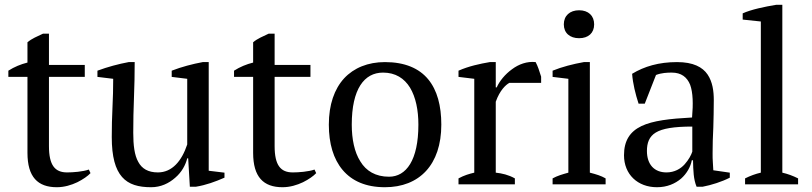

<svg xmlns="http://www.w3.org/2000/svg" viewBox="-20 -772 3400 804"><path d="M15 -450H95V-132C95 -31 138 12 218 12C249 12 279 3 304 -9C328 -21 348 -35 359 -47L352 -62C327 -53 285 -50 261 -50C210 -50 185 -80 185 -160V-450H335V-500H185V-631H160C137 -620 112 -610 95 -595V-510C67 -503 40 -492 15 -476Z M448 -198C448 -115 463 -63 491 -31C519 1 560 12 613 12C653 12 687 -4 714 -28C741 -51 757 -81 764 -109H768L775 10H800C843 3 881 -11 920 -28V-49L854 -57V-512H829C786 -504 740 -492 699 -476V-450L764 -442V-167C741 -98 701 -50 641 -50C600 -50 574 -66 559 -94C543 -122 538 -164 538 -216C538 -265 539 -314 541 -363C543 -412 544 -462 544 -512H519C476 -504 431 -492 388 -476V-450L454 -442C454 -402 453 -362 451 -322C449 -281 448 -240 448 -198Z M960 -450H1040V-132C1040 -31 1083 12 1163 12C1194 12 1224 3 1249 -9C1273 -21 1293 -35 1304 -47L1297 -62C1272 -53 1230 -50 1206 -50C1155 -50 1130 -80 1130 -160V-450H1280V-500H1130V-631H1105C1082 -620 1057 -610 1040 -595V-510C1012 -503 985 -492 960 -476Z M1357 -250C1357 -171 1376 -106 1415 -60C1454 -14 1512 12 1592 12C1736 12 1828 -82 1828 -250C1828 -329 1811 -394 1773 -440C1735 -486 1675 -512 1592 -512C1521 -512 1462 -488 1421 -444C1380 -399 1357 -334 1357 -250ZM1453 -250C1453 -399 1505 -468 1584 -468C1636 -468 1673 -444 1697 -405C1721 -365 1732 -311 1732 -250C1732 -101 1681 -32 1609 -32C1553 -32 1513 -56 1489 -96C1464 -135 1453 -190 1453 -250Z M2246 -425V-451C2239 -474 2232 -495 2223 -512C2187 -516 2152 -503 2124 -482C2095 -461 2072 -433 2060 -406H2056V-512H2031C1990 -505 1943 -495 1900 -476V-450L1966 -442V-49C1945 -44 1924 -38 1900 -25V0H2136V-25C2109 -40 2083 -46 2056 -49V-346C2073 -394 2098 -417 2113 -425Z M2341 -670C2341 -634 2366 -612 2405 -612C2444 -612 2468 -634 2468 -670C2468 -706 2444 -729 2405 -729C2366 -729 2341 -706 2341 -670ZM2516 -25C2497 -36 2477 -42 2450 -49V-512H2425C2380 -504 2333 -492 2294 -476V-450L2360 -442V-49C2335 -42 2314 -36 2294 -25V0H2516Z M2964 -131C2964 -165 2965 -201 2967 -238C2968 -275 2969 -313 2969 -353C2969 -390 2964 -429 2943 -460C2922 -491 2883 -512 2815 -512C2739 -512 2678 -494 2627 -463C2630 -422 2641 -378 2654 -338H2680L2727 -458C2750 -467 2774 -468 2793 -468C2833 -468 2857 -449 2870 -417C2882 -384 2883 -337 2878 -280C2785 -275 2714 -267 2666 -244C2618 -221 2593 -183 2593 -122C2593 -42 2650 12 2731 12C2774 12 2807 -3 2832 -24C2856 -45 2872 -74 2877 -101H2882C2883 -57 2884 -21 2897 10H2922C2959 3 3003 -11 3036 -28V-49L2967 -59C2966 -71 2966 -82 2965 -93C2964 -104 2964 -116 2964 -131ZM2771 -50C2720 -50 2689 -83 2689 -140C2689 -173 2698 -200 2726 -217C2754 -234 2802 -242 2879 -242V-137C2875 -124 2864 -103 2847 -84C2830 -65 2804 -50 2771 -50Z M3322 -25C3300 -36 3278 -44 3256 -49V-752H3231C3182 -744 3125 -732 3090 -716V-690L3166 -682V-49C3144 -44 3122 -36 3100 -25V0H3322Z"/></svg>

Font: PT Serif
Style: Regular
Weight: 400
Designer: A.Korolkova, O.Umpeleva, V.Yefimov
Foundry: ParaType Ltd
Version: Version 1.000;PS 001.000;hotconv 1.0.88;makeotf.lib2.5.64775